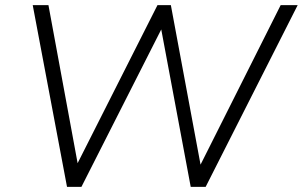

<svg xmlns="http://www.w3.org/2000/svg" viewBox="-20 -725 1175 745"><path d="M240 0 107 -705H168L290 -44H257L591 -705H643L766 -44H737L1069 -705H1135L778 0H720L600 -641H621L296 0Z"/></svg>

Font: Nunito Sans 12pt ExtraLight 12pt Light
Style: Italic
Weight: 300
Italic angle: -9°
Version: Version 3.101;gftools[0.9.27]